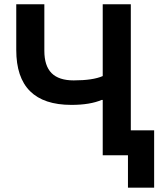

<svg xmlns="http://www.w3.org/2000/svg" viewBox="-20 -718 761 888"><path d="M571.8 149.9V0H455.1V-255.9H450.2Q396.5 -232.9 310.1 -232.9Q55.2 -232.9 55.2 -486.8V-698.2H185.1V-482.9Q185.1 -413.6 218.5 -379.9Q252 -346.2 320.8 -346.2Q409.7 -346.2 455.1 -366.2V-698.2H585V-115.2H692.9V149.9Z"/></svg>

Font: Anuphan SemiBold
Style: Bold
Weight: 600
Designer: Mike Abbink, Paul van der Laan, Pieter van Rosmalen, Mint Tantisuwanna
Foundry: Bold Monday; Cadson Demak
Version: Version 3.002;hotconv 1.0.109;makeotfexe 2.5.65596